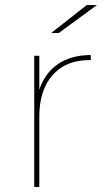

<svg xmlns="http://www.w3.org/2000/svg" viewBox="-20 -737 423 757"><path d="M115 -517H135V-374L133 -377Q154 -446 206.5 -483Q259 -520 338 -520V-500Q337 -500 335.5 -500Q334 -500 332 -500Q239 -500 187 -440.5Q135 -381 135 -278V0H115ZM322 -717H362L212 -607H182Z"/></svg>

Font: Montserrat
Style: Regular
Weight: 400
Designer: Julieta Ulanovsky
Foundry: Julieta Ulanovsky
Version: Version 8.000